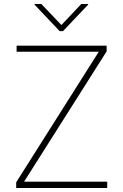

<svg xmlns="http://www.w3.org/2000/svg" viewBox="-20 -934 610 954"><path d="M60.5 -28.3 470.7 -676.8H62.5V-707H509.8V-678.7L99.6 -31.2H512.7V0H60.5ZM285.2 -809.6 383.8 -914.1H418V-911.1L293 -779.3H276.4L151.4 -911.1V-914.1H185.5Z"/></svg>

Font: Pretendard GOV Thin
Style: Regular
Weight: 100
Designer: Base glyphs from Inter by Rasmus Andersson; Hangeul glyphs from Noto Sans CJK(Source Han Sans) by Jang Soo-young and Kan
Foundry: Kil Hyung-jin
Version: Version 1.309